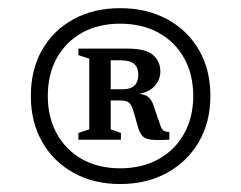

<svg xmlns="http://www.w3.org/2000/svg" viewBox="-20 -707 590 470"><path d="M274 -687Q339 -687 389 -660Q439 -633 467 -584.8Q495 -536.5 495 -472Q495 -408.5 467 -360Q439 -311.5 389 -284Q339 -256.5 274 -256.5Q209.5 -256.5 160 -284Q110.5 -311.5 83 -360Q55.5 -408.5 55.5 -472Q55.5 -536.5 83 -584.8Q110.5 -633 160 -660Q209.5 -687 274 -687ZM274 -649Q221 -649 181.2 -627Q141.5 -605 119.2 -565.2Q97 -525.5 97 -472Q97 -419.5 119.2 -379.5Q141.5 -339.5 181.2 -317.2Q221 -295 274 -295Q327.5 -295 367.8 -317.2Q408 -339.5 430.5 -379.5Q453 -419.5 453 -472Q453 -525.5 430.5 -565.2Q408 -605 367.8 -627Q327.5 -649 274 -649ZM219 -488.5H282Q299 -488.5 308.8 -497.2Q318.5 -506 318.5 -524.5Q318.5 -541.5 308.5 -550.5Q298.5 -559.5 272 -559.5H217.5L214 -588H292.5Q336.5 -588 354.5 -572.5Q372.5 -557 372.5 -532Q372.5 -511 356.8 -494.5Q341 -478 305.5 -475.5V-478.5Q330.5 -478 341 -471Q351.5 -464 356.5 -446.5L370 -407.5Q374.5 -392 379.5 -388Q384.5 -384 394.5 -384V-365Q366 -363.5 350.8 -365Q335.5 -366.5 328.5 -374.2Q321.5 -382 317 -398.5L307 -434Q302 -450.5 295.8 -455.8Q289.5 -461 275.5 -461H218ZM198.5 -563.5 172 -572V-588H251V-390.5L276 -381.5V-365H172V-381.5L198.5 -390.5Z"/></svg>

Font: Newsreader 16pt Medium
Style: Regular
Weight: 500
Designer: Hugues Gentile
Foundry: Production Type
Version: Version 1.003